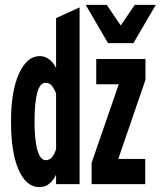

<svg xmlns="http://www.w3.org/2000/svg" viewBox="-20 -752 656 784"><path d="M354 0V-87L465 -408H373V-511H574V-426L463 -103H573V0ZM421 -576 330 -732H416L473 -648L530 -732H616L525 -576ZM140 12Q87.5 12 56.2 -58.2Q25 -128.5 25 -256Q25 -380.5 57.8 -451.8Q90.5 -523 142 -523Q164.5 -523 182 -508.8Q199.5 -494.5 209 -474V-678L305 -722V0H209V-39Q201.5 -20.5 184 -4.2Q166.5 12 140 12ZM167 -98Q182 -98 192.2 -110Q202.5 -122 209 -143V-369Q205.5 -382 194.8 -398Q184 -414 166 -414Q143 -414 132 -373.2Q121 -332.5 121 -256Q121 -209 125.8 -173.5Q130.5 -138 140.8 -118Q151 -98 167 -98Z"/></svg>

Font: Overpass Mono
Style: Bold
Weight: 700
Monospace: yes
Designer: Delve Withrington, Dave Bailey
Foundry: Delve Fonts LLC
Version: Version 4.000